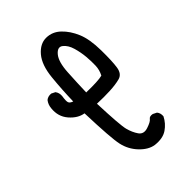

<svg xmlns="http://www.w3.org/2000/svg" viewBox="-220 -846 939 939"><g transform="rotate(-45 250.0 -376.0)"><path d="M284.2 -3.9Q246.1 -9.8 211.9 -45.9Q177.7 -82 167 -130.4Q156.2 -178.7 150.4 -356.4Q111.3 -362.3 79.1 -399.4Q46.9 -436.5 52.7 -489.3Q54.7 -512.7 68.4 -530.3Q82 -542 103.5 -540L123 -530.3Q134.8 -514.6 132.8 -493.2Q127.9 -461.9 131.8 -452.1Q135.7 -442.4 152.3 -436.5Q154.3 -516.6 162.1 -594.2Q169.9 -671.9 203.6 -711.4Q237.3 -751 279.3 -750.5Q321.3 -750 353 -719.7Q384.8 -689.5 404.8 -642.1Q424.8 -594.7 425.8 -517.6Q426.8 -440.4 420.9 -402.3Q415 -364.3 385.7 -356.4Q356.4 -348.6 315.4 -346.7Q274.4 -344.7 226.6 -346.7Q232.4 -192.4 241.2 -159.2Q250 -126 266.6 -102.1Q283.2 -78.1 315.9 -88.9Q348.6 -99.6 356.4 -110.8Q364.3 -122.1 383.8 -118.2L403.3 -108.4Q415 -94.7 413.1 -73.2Q396.5 -40 365.7 -19Q335 2 284.2 -3.9ZM338.9 -428.7Q352.5 -454.1 353.5 -483.4Q354.5 -512.7 351.6 -545.9Q348.6 -579.1 338.9 -613.3Q329.1 -647.5 307.6 -664.6Q286.1 -681.6 262.2 -653.3Q238.3 -625 234.4 -557.1Q230.5 -489.3 228.5 -422.9Q309.6 -420.9 338.9 -428.7Z"/></g></svg>

Font: JasonHandwriting4
Style: Regular
Weight: 400
Version: Version 1.01.21